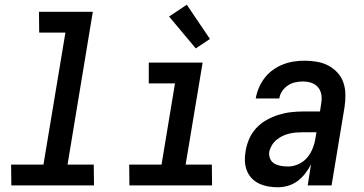

<svg xmlns="http://www.w3.org/2000/svg" viewBox="-20 -785 1540 813"><path d="M378 0H28L27 -88H164L257 -647H146L145 -735H373L266 -88H377Z M878 0H528L527 -88H664L721 -432H610V-520H838L766 -88H877ZM809 -580 696 -715 771 -765 869 -620Z M1157 8Q1136 8 1116 4.5Q1096 1 1077.5 -7.5Q1059 -16 1045.5 -30.5Q1032 -45 1025 -63.5Q1018 -82 1017 -102.5Q1016 -123 1020 -145Q1024 -171 1035 -196.5Q1046 -222 1065 -242.5Q1084 -263 1109 -277Q1134 -291 1160 -299Q1186 -307 1212.5 -310Q1239 -313 1265 -313H1335L1340 -347Q1341 -352 1341.5 -358Q1342 -364 1342 -369Q1342 -385 1336.5 -399Q1331 -413 1319.5 -422.5Q1308 -432 1293.5 -436Q1279 -440 1263 -440Q1247 -440 1230.5 -436.5Q1214 -433 1199.5 -423.5Q1185 -414 1175 -399.5Q1165 -385 1163 -369V-368H1063V-369Q1067 -392 1076.5 -414Q1086 -436 1101 -455.5Q1116 -475 1136.5 -489.5Q1157 -504 1179 -512.5Q1201 -521 1224 -524.5Q1247 -528 1270 -528Q1296 -528 1322 -523.5Q1348 -519 1370 -507.5Q1392 -496 1409 -477.5Q1426 -459 1434 -435.5Q1442 -412 1442.5 -385.5Q1443 -359 1439 -332L1384 0H1283L1297 -89Q1287 -69 1272.5 -50.5Q1258 -32 1240 -18.5Q1222 -5 1200 1.5Q1178 8 1157 8ZM1200 -80Q1222 -80 1244 -90Q1266 -100 1281 -118Q1296 -136 1304.5 -158Q1313 -180 1316 -202L1320 -225H1265Q1250 -225 1235.5 -224Q1221 -223 1206 -219.5Q1191 -216 1177 -209.5Q1163 -203 1151 -193Q1139 -183 1131 -169.5Q1123 -156 1120 -142Q1118 -126 1124 -112.5Q1130 -99 1142.5 -92Q1155 -85 1170 -82.5Q1185 -80 1200 -80Z"/></svg>

Font: Iosevka Semibold Oblique
Style: Regular
Weight: 600
Italic angle: -9°
Monospace: yes
Designer: Belleve Invis
Foundry: Belleve Invis
Version: Version 32.5.0; ttfautohint (v1.8.4)